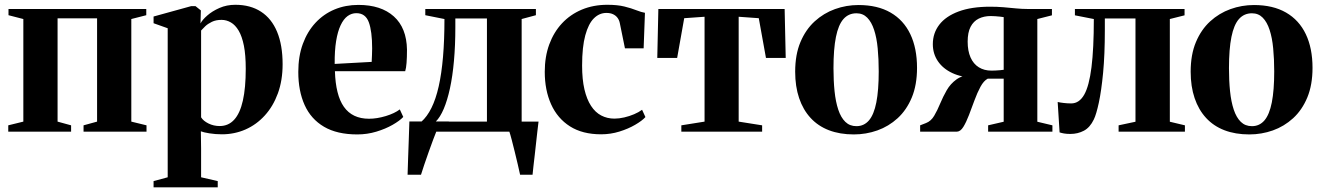

<svg xmlns="http://www.w3.org/2000/svg" viewBox="-20 -550 5522 802"><path d="M14.5 0V-26.5L77.5 -42V-470.5L15.5 -486.5V-512.5H591V-486.5L528.5 -470.5V-42L592 -26.5V0H329V-26.5L385.5 -42V-473.5H220.5V-42L277 -26.5V0Z M621.5 232.5V206.5L680.5 190.5V-432L621.5 -453V-481L779 -524.5H796.5L819 -506.5L817.5 -452Q825 -467 845.8 -485.2Q866.5 -503.5 896.8 -516.8Q927 -530 963 -530Q1026 -530 1070.2 -501.2Q1114.5 -472.5 1137.5 -417Q1160.5 -361.5 1160.5 -281.5Q1160.5 -214.5 1140.8 -160.2Q1121 -106 1086.2 -67.8Q1051.5 -29.5 1005.5 -9.2Q959.5 11 907 11Q880 11 855 7Q830 3 819 -1.5L820 70.5V190.5L889.5 206.5V232.5ZM897.5 -23.5Q934 -23.5 958.2 -50Q982.5 -76.5 994.5 -129.8Q1006.5 -183 1006.5 -262.5Q1006.5 -320 998.8 -359Q991 -398 977 -421.8Q963 -445.5 944.5 -456.2Q926 -467 905.5 -467Q882 -467 865 -458.8Q848 -450.5 837.2 -440.2Q826.5 -430 820 -422.5V-60Q829 -45 850.8 -34.2Q872.5 -23.5 897.5 -23.5Z M1472.5 11.5Q1388 11.5 1333.5 -20.5Q1279 -52.5 1252.5 -111.2Q1226 -170 1226 -249.5Q1226 -315 1245 -366.8Q1264 -418.5 1298 -455Q1332 -491.5 1377.5 -510.5Q1423 -529.5 1477 -529.5Q1571.5 -529.5 1625 -481.5Q1678.5 -433.5 1680 -342.5Q1680 -309.5 1678.2 -287.2Q1676.5 -265 1672.5 -252.5H1379Q1380.5 -203 1389.8 -165.8Q1399 -128.5 1416.5 -103.8Q1434 -79 1460.2 -66.5Q1486.5 -54 1521.5 -54Q1554.5 -54 1591.5 -65.2Q1628.5 -76.5 1650 -93L1664.5 -61.5Q1649.5 -45.5 1619.8 -28.5Q1590 -11.5 1551.8 0Q1513.5 11.5 1472.5 11.5ZM1378 -283 1532.5 -291.5Q1533.5 -306 1533.8 -319.5Q1534 -333 1534.5 -347.5Q1534.5 -419.5 1520.5 -457.2Q1506.5 -495 1468.5 -495Q1448.5 -495 1431.8 -482.8Q1415 -470.5 1402.8 -444.5Q1390.5 -418.5 1384 -378.5Q1377.5 -338.5 1378 -283Z M1726.5 0V-37L1739.5 -41Q1764 -62.5 1782.2 -99.2Q1800.5 -136 1812.5 -189.2Q1824.5 -242.5 1830.5 -312.5Q1836.5 -382.5 1836.5 -470.5L1756.5 -486.5V-512.5H2218.5V-486.5L2159 -470.5V0ZM1800 -42H2014V-473H1882V-436Q1882 -360 1876.2 -295.8Q1870.5 -231.5 1859.5 -181Q1848.5 -130.5 1833.5 -95.2Q1818.5 -60 1800 -42ZM1682.5 180Q1683.5 145.5 1684.8 108.5Q1686 71.5 1687.5 33.2Q1689 -5 1690 -42.5H1855L1803.5 -3Q1798 10 1789.2 33.8Q1780.5 57.5 1770.5 85.2Q1760.5 113 1752 138.5Q1743.5 164 1738.5 180ZM2152.5 180Q2148.5 161 2142.5 135.5Q2136.5 110 2130 83.5Q2123.5 57 2117.5 34Q2111.5 11 2107 -2L2084.5 -42H2229.5Q2227 -23 2224.5 0Q2222 23 2219.2 47.8Q2216.5 72.5 2213.8 96.5Q2211 120.5 2208.5 142Q2206 163.5 2204.5 180Z M2491 11Q2413 11 2360.8 -22.2Q2308.5 -55.5 2282 -114.5Q2255.5 -173.5 2255.5 -250Q2255.5 -313 2274.2 -364.2Q2293 -415.5 2327.5 -452.5Q2362 -489.5 2410.2 -509.8Q2458.5 -530 2517 -530Q2559 -530 2588.2 -522.8Q2617.5 -515.5 2638.2 -507.2Q2659 -499 2674 -496.5L2668.5 -348H2590.5L2569 -453.5Q2566.5 -466 2559.5 -475.5Q2552.5 -485 2541 -490.5Q2529.5 -496 2513 -496Q2483.5 -496 2460.8 -473.5Q2438 -451 2424.8 -402.5Q2411.5 -354 2411.5 -276Q2411.5 -218.5 2421.2 -176.8Q2431 -135 2448.8 -107.8Q2466.5 -80.5 2491.5 -67.5Q2516.5 -54.5 2546.5 -54.5Q2566 -54.5 2587.5 -59.5Q2609 -64.5 2628.5 -72.8Q2648 -81 2662 -91.5L2676 -61Q2662 -45.5 2633.2 -28.8Q2604.5 -12 2567.5 -0.5Q2530.5 11 2491 11Z M2826 0V-26.5L2923 -42V-480L2838 -474L2808.5 -308H2725.5L2730 -512.5H3257.5L3262 -308H3179.5L3149.5 -474L3065.5 -480V-42L3163.5 -26.5V0Z M3301.5 -250.5Q3301.5 -322 3323.5 -374.2Q3345.5 -426.5 3383 -460.8Q3420.5 -495 3467.8 -512Q3515 -529 3566 -529Q3645.5 -529 3700 -497.5Q3754.5 -466 3782.5 -407.2Q3810.5 -348.5 3810.5 -266.5Q3810.5 -195.5 3788.8 -143Q3767 -90.5 3729.5 -56.2Q3692 -22 3644.8 -5.2Q3597.5 11.5 3546.5 11.5Q3488 11.5 3442.5 -6Q3397 -23.5 3365.8 -57.5Q3334.5 -91.5 3318 -140.2Q3301.5 -189 3301.5 -250.5ZM3557.5 -23Q3589 -23 3609.8 -47.2Q3630.5 -71.5 3640.5 -122.2Q3650.5 -173 3650.5 -251.5Q3650.5 -303.5 3646.2 -348Q3642 -392.5 3631.2 -425.2Q3620.5 -458 3602.5 -476.2Q3584.5 -494.5 3557.5 -494.5Q3524.5 -494.5 3503.2 -470.5Q3482 -446.5 3471.8 -395.8Q3461.5 -345 3461.5 -265Q3461.5 -213.5 3466 -169.2Q3470.5 -125 3481.5 -92Q3492.5 -59 3511 -41Q3529.5 -23 3557.5 -23Z M3823.5 0V-26.5L3848 -36Q3869 -44 3882.2 -66.5Q3895.5 -89 3907.2 -117.5Q3919 -146 3934.5 -173Q3950 -200 3975.2 -218.2Q4000.5 -236.5 4040.5 -238L4049 -226Q3997 -226.5 3958 -244.8Q3919 -263 3897.8 -294.2Q3876.5 -325.5 3876.5 -365.5Q3876.5 -411.5 3903.5 -446.8Q3930.5 -482 3984 -502Q4037.5 -522 4116 -522Q4144.5 -522 4171.5 -519.8Q4198.5 -517.5 4223.5 -515Q4248.5 -512.5 4271 -512.5H4374V-486L4313 -470.5V-41.5L4376 -26.5V0H4107.5V-26.5L4172.5 -41.5V-221.5H4106Q4089 -212.5 4075.5 -187.5Q4062 -162.5 4050.5 -131Q4039 -99.5 4027.5 -69.5Q4016 -39.5 4004 -20Q3992 -0.5 3977 0ZM4121.5 -255Q4129 -255 4138.8 -255.5Q4148.5 -256 4157.8 -256.8Q4167 -257.5 4172.5 -258.5V-478.5Q4166.5 -479.5 4157.2 -480.5Q4148 -481.5 4138 -482.2Q4128 -483 4118.5 -483Q4090 -483 4068.2 -472.2Q4046.5 -461.5 4034.2 -438Q4022 -414.5 4022 -376Q4022 -337.5 4034 -310.2Q4046 -283 4068.5 -269Q4091 -255 4121.5 -255Z M4451 9.5Q4435 9.5 4424.2 7.5Q4413.5 5.5 4406 3L4398 -124Q4408.5 -121.5 4423.8 -119.8Q4439 -118 4454.5 -118Q4488 -118 4508.8 -154.5Q4529.5 -191 4539.2 -269Q4549 -347 4549 -470.5L4470 -486V-512.5H4928V-486L4866.5 -470.5V-41.5L4929.5 -26.5V0H4652.5V-26.5L4723 -41.5V-473H4595V-424Q4595 -322 4587.8 -246.2Q4580.5 -170.5 4570 -121.5Q4559.5 -72.5 4549 -51Q4533 -17.5 4507.5 -4Q4482 9.5 4451 9.5Z M4953.5 -250.5Q4953.5 -322 4975.5 -374.2Q4997.5 -426.5 5035 -460.8Q5072.5 -495 5119.8 -512Q5167 -529 5218 -529Q5297.5 -529 5352 -497.5Q5406.5 -466 5434.5 -407.2Q5462.5 -348.5 5462.5 -266.5Q5462.5 -195.5 5440.8 -143Q5419 -90.5 5381.5 -56.2Q5344 -22 5296.8 -5.2Q5249.5 11.5 5198.5 11.5Q5140 11.5 5094.5 -6Q5049 -23.5 5017.8 -57.5Q4986.5 -91.5 4970 -140.2Q4953.5 -189 4953.5 -250.5ZM5209.5 -23Q5241 -23 5261.8 -47.2Q5282.5 -71.5 5292.5 -122.2Q5302.5 -173 5302.5 -251.5Q5302.5 -303.5 5298.2 -348Q5294 -392.5 5283.2 -425.2Q5272.5 -458 5254.5 -476.2Q5236.5 -494.5 5209.5 -494.5Q5176.5 -494.5 5155.2 -470.5Q5134 -446.5 5123.8 -395.8Q5113.5 -345 5113.5 -265Q5113.5 -213.5 5118 -169.2Q5122.5 -125 5133.5 -92Q5144.5 -59 5163 -41Q5181.5 -23 5209.5 -23Z"/></svg>

Font: Merriweather 120pt
Style: Bold
Weight: 700
Designer: Eben Sorkin
Foundry: Eben Sorkin
Version: Version 2.100